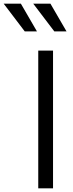

<svg xmlns="http://www.w3.org/2000/svg" viewBox="-119 -1019 395 1039"><path d="M81 -849 -6 -999H-99L15 -849ZM241 -849 154 -999H61L175 -849ZM168 0V-745H88V0Z"/></svg>

Font: Plus Jakarta Sans
Style: Regular
Weight: 400
Designer: Gumpita Rahayu
Foundry: Tokotype
Version: Version 2.071;gftools[0.9.30]